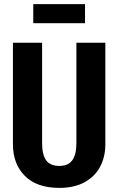

<svg xmlns="http://www.w3.org/2000/svg" viewBox="-20 -900 577 935"><path d="M493 -197Q493 -137 468 -89Q443 -41 392.5 -13Q342 15 269 15Q159 15 101 -43.5Q43 -102 43 -197V-692H185V-203Q185 -146 205 -119Q225 -92 269 -92Q312 -92 332 -119.5Q352 -147 352 -203V-692H493ZM394 -787H142V-880H394Z"/></svg>

Font: Fira Sans Extra Condensed SemiBold
Style: Regular
Weight: 600
Width: 1
Designer: Carrois Corporate & Edenspiekermann AG
Foundry: Carrois Corporate GbR & Edenspiekermann AG
Version: Version 4.203